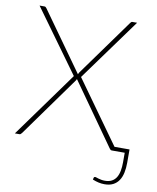

<svg xmlns="http://www.w3.org/2000/svg" viewBox="-95 -777 849 1037"><g transform="rotate(10 329.0 -258.0)"><path d="M650.5 -22V51.5Q650.5 81 645.2 105.8Q640 130.5 628 148.5Q616 166.5 596.8 176.5Q577.5 186.5 549.5 186.5Q533 186.5 517.2 183Q501.5 179.5 484 172.5L486 163Q487.5 158.5 489.8 157.5Q492 156.5 494 156.5Q496 156.5 500.8 158.2Q505.5 160 512.5 162Q519.5 164 528.8 165.8Q538 167.5 548.5 167.5Q571 167.5 586.2 159.2Q601.5 151 610.8 135.8Q620 120.5 624 99.5Q628 78.5 628 53V0H556.5Q551.5 0 549 -3.2Q546.5 -6.5 544 -9L304.5 -347.5Q303 -341.5 299.5 -337.5L63.5 -9Q60.5 -6 57.8 -3Q55 0 51 0H25.5L285.5 -360L37 -703H64Q69 -703 71.2 -700.2Q73.5 -697.5 76 -695L305.5 -373.5Q306.5 -376 307.8 -378.8Q309 -381.5 311 -384.5L534.5 -694.5Q536.5 -697.5 539.2 -700.2Q542 -703 546 -703H572L324.5 -362L568 -22Z"/></g></svg>

Font: Lato ExtraLight
Style: Regular
Weight: 275
Designer: Lukasz Dziedzic with Adam Twardoch and Botio Nikoltchev
Foundry: tyPoland Lukasz Dziedzic
Version: Version 2.015; 2015-08-06; http://www.latofonts.com/